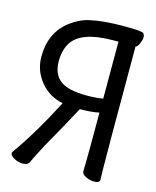

<svg xmlns="http://www.w3.org/2000/svg" viewBox="-111 -792 722 889"><g transform="rotate(15 250.0 -347.0)"><path d="M82 21Q62 21 42 10Q22 -1 22 -12L23 -18Q103 -129 190 -297Q123 -310 81 -362Q39 -414 39 -480Q39 -598 124 -660Q165 -691 213 -701Q274 -715 372 -715Q460 -715 466.5 -707Q473 -699 473 -689Q473 -676 464.5 -657Q456 -638 448 -638Q448 -75 449.5 -46Q451 -17 451 0Q451 16 423 16Q405 16 384.5 6.5Q364 -3 364 -18Q364 -30 365 -56Q366 -82 366 -299Q330 -291 274 -291Q219 -188 160 -85Q128 -24 114 6Q107 21 82 21ZM289 -360Q332 -360 366 -366V-639H344Q183 -639 142 -565Q122 -529 122 -482Q122 -420 159.5 -390Q197 -360 289 -360Z"/></g></svg>

Font: LXGW WenKai Mono TC
Style: Bold
Weight: 700
Designer: LXGW / Fontworks Inc.
Foundry: LXGW / Fontworks Inc.
Version: Version 1.330